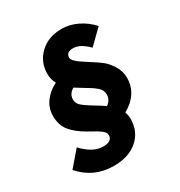

<svg xmlns="http://www.w3.org/2000/svg" viewBox="-180 -818 961 1024"><g transform="rotate(-30 300.0 -305.5)"><path d="M227 81Q102 81 22 -11L102 -104Q165 -37 227 -37Q283 -37 283 -75Q283 -83 278.5 -91Q274 -99 262.5 -107.5Q251 -116 243 -121Q235 -126 215.5 -136.5Q196 -147 188 -152Q133 -184 104.5 -220Q76 -256 76 -312Q76 -360 104 -398Q132 -436 178 -459Q162 -488 162 -520Q162 -594 213.5 -643Q265 -692 348 -692Q396 -692 443.5 -669Q491 -646 527 -606L441 -522Q393 -572 348 -572Q306 -572 306 -537Q306 -516 372 -475Q383 -468 389 -464Q431 -438 454.5 -419Q478 -400 499 -366Q520 -332 520 -292Q520 -192 419 -135Q427 -116 427 -93Q427 -14 372 33.5Q317 81 227 81ZM284 -257Q336 -226 352 -214Q382 -235 382 -269Q382 -294 363 -312Q344 -330 306 -352Q298 -357 277.5 -369.5Q257 -382 246 -389Q212 -369 212 -335Q212 -312 228.5 -296.5Q245 -281 284 -257Z"/></g></svg>

Font: TypoPRO Source Code Pro
Style: Italic
Weight: 900
Italic angle: -11°
Monospace: yes
Designer: Paul D. Hunt, Teo Tuominen
Foundry: Adobe Systems Incorporated
Version: Version 1.030;PS 1.0;hotconv 1.0.84;makeotf.lib2.5.63406